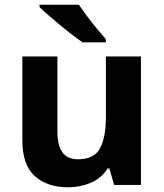

<svg xmlns="http://www.w3.org/2000/svg" viewBox="-20 -786 697 816"><path d="M579 -546V0H465L445 -70H437Q411 -28 365.5 -9Q320 10 269 10Q181 10 128 -37.5Q75 -85 75 -190V-546H224V-227Q224 -169 245 -139Q266 -109 312 -109Q380 -109 405 -155.5Q430 -202 430 -289V-546ZM315 -766Q330 -744 350.5 -716.5Q371 -689 392.5 -663.5Q414 -638 430 -619V-606H331Q312 -619 286.5 -638.5Q261 -658 234.5 -680Q208 -702 185 -722Q162 -742 148 -756V-766Z"/></svg>

Font: Noto Sans Lisu
Style: Regular
Weight: 400
Designer: Monotype Design Team. David Williams.
Foundry: Monotype Imaging Inc.
Version: Version 2.102